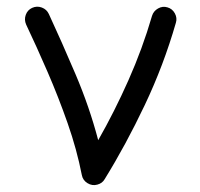

<svg xmlns="http://www.w3.org/2000/svg" viewBox="-20 -531 589 566"><path d="M74.7 -507.8Q88.9 -514.2 103.3 -508.8Q117.7 -503.4 124 -489.7Q161.6 -408.7 202.6 -312.3Q243.7 -215.8 269.5 -117.7Q317.4 -201.7 358.6 -294.4Q399.9 -387.2 428.2 -484.4Q432.6 -498.5 446 -506.1Q459.5 -513.7 473.6 -509.3Q487.8 -505.4 495.4 -491.7Q502.9 -478 498.5 -463.9Q462.4 -338.4 406.7 -221.2Q351.1 -104 288.6 -2.9Q281.7 9.3 267.1 13.2Q252 17.6 238 9Q224.1 0.5 221.2 -15.1Q206.5 -90.3 179.4 -167.7Q152.3 -245.1 120.1 -319.3Q87.9 -393.6 57.1 -458.5Q50.8 -472.7 55.9 -487.1Q61 -501.5 74.7 -507.8Z"/></svg>

Font: Mikhak Regular
Style: Regular
Weight: 400
Designer: Amin Abedi
Version: Version 3.3